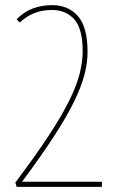

<svg xmlns="http://www.w3.org/2000/svg" viewBox="-20 -730 447 750"><path d="M40 -17Q119 -122 170.5 -200.5Q222 -279 251 -338Q280 -397 291.5 -443.5Q303 -490 303 -530Q303 -617 270.5 -654Q238 -691 183 -691Q147 -691 116 -679.5Q85 -668 57 -642L45 -655Q75 -685 110 -697.5Q145 -710 183 -710Q247 -710 284.5 -667Q322 -624 322 -527Q322 -485 310 -438.5Q298 -392 269.5 -333.5Q241 -275 191.5 -198.5Q142 -122 66 -20H378V0H45Z"/></svg>

Font: Georama SemiCondensed Thin
Style: Regular
Weight: 100
Width: 4
Designer: Jean-Baptiste Levee
Foundry: Production Type
Version: Version 1.000